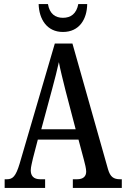

<svg xmlns="http://www.w3.org/2000/svg" viewBox="-20 -929 622 949"><path d="M291 -771C372 -771 410 -834 411 -909H367C358 -861 330 -841 291 -841C253 -841 225 -861 217 -909H171C173 -834 212 -771 291 -771ZM3 0H203V-43H179C145 -43 132 -61 132 -87C132 -105 140 -131 143 -147L167 -239H368L395 -138C400 -120 406 -95 406 -81C406 -57 391 -43 361 -43H340V0H582V-43H574C541 -43 525 -55 514 -92L338 -714H251L77 -120C58 -57 43 -43 14 -43H3ZM184 -290 238 -490C251 -538 263 -585 271 -622C278 -584 290 -538 304 -481L354 -290Z"/></svg>

Font: Noto Serif Sinhala ExtraCondensed Medium
Style: Regular
Weight: 500
Width: 2
Designer: Jelle Bosma - Monotype Design Team
Foundry: Monotype Imaging Inc.
Version: Version 2.007